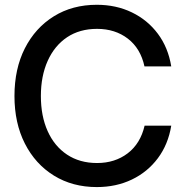

<svg xmlns="http://www.w3.org/2000/svg" viewBox="-20 -759 764 791"><path d="M378.9 11.7Q278.8 11.7 202.1 -35.6Q125.5 -83 82.5 -167.5Q39.6 -252 39.6 -363.3Q39.6 -475.6 82.5 -560.1Q125.5 -644.5 201.9 -691.9Q278.3 -739.3 378.9 -739.3Q458.5 -739.3 523.2 -708Q587.9 -676.8 630.4 -619.9Q672.9 -563 685.5 -485.4H575.2Q559.1 -559.6 506.6 -599.9Q454.1 -640.1 379.9 -640.1Q308.1 -640.1 256.3 -605.5Q204.6 -570.8 176.5 -508.3Q148.4 -445.8 148.4 -363.3Q148.4 -280.8 176.3 -218.8Q204.1 -156.7 256.1 -122.1Q308.1 -87.4 379.9 -87.4Q453.6 -87.4 506.1 -127.4Q558.6 -167.5 575.7 -241.2H685.5Q672.9 -164.1 630.4 -107.2Q587.9 -50.3 523.2 -19.3Q458.5 11.7 378.9 11.7Z"/></svg>

Font: Inter Display Medium
Style: Regular
Weight: 500
Designer: Rasmus Andersson
Foundry: rsms
Version: Version 4.001;git-9221beed3